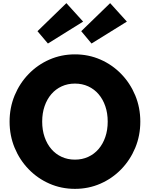

<svg xmlns="http://www.w3.org/2000/svg" viewBox="-20 -1186 954 1222"><path d="M457 16Q370.5 16 295 -17Q219.5 -50 162.5 -108.8Q105.5 -167.5 73.2 -245.2Q41 -323 41 -412Q41 -501 73.2 -578.8Q105.5 -656.5 162.5 -715.2Q219.5 -774 295 -807Q370.5 -840 457 -840Q543.5 -840 619 -807Q694.5 -774 751.5 -715.2Q808.5 -656.5 840.8 -578.8Q873 -501 873 -412Q873 -323 840.8 -245.2Q808.5 -167.5 751.5 -108.8Q694.5 -50 619 -17Q543.5 16 457 16ZM457 -170Q503 -170 541.2 -187.5Q579.5 -205 607.2 -237.2Q635 -269.5 650.2 -313.8Q665.5 -358 665.5 -412Q665.5 -466 650.2 -510.2Q635 -554.5 607.2 -586.8Q579.5 -619 541.2 -636.5Q503 -654 457 -654Q411 -654 372.8 -636.5Q334.5 -619 306.8 -586.8Q279 -554.5 263.8 -510.2Q248.5 -466 248.5 -412Q248.5 -358 263.8 -313.8Q279 -269.5 306.8 -237.2Q334.5 -205 372.8 -187.5Q411 -170 457 -170ZM562.5 -909 497 -987.5 681 -1166 787.5 -1048.5ZM285 -909 218.5 -987.5 402.5 -1166 509 -1048.5Z"/></svg>

Font: Spartan Thin ExtraBold
Style: Regular
Weight: 800
Version: Version 1.004